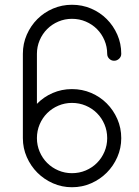

<svg xmlns="http://www.w3.org/2000/svg" viewBox="-20 -786 583 806"><path d="M489 -206Q489 -164 472.5 -126.5Q456 -89 428 -61Q400 -33 362.5 -16.5Q325 0 282 0Q240 0 202.5 -16.5Q165 -33 137 -61Q109 -89 92.5 -126.5Q76 -164 76 -206V-560Q76 -603 92.5 -640.5Q109 -678 137 -706Q165 -734 202.5 -750Q240 -766 282 -766Q325 -766 362.5 -750Q400 -734 428 -706Q456 -678 472.5 -640.5Q489 -603 489 -560Q489 -548 480 -539.5Q471 -531 459 -531Q447 -531 438.5 -539.5Q430 -548 430 -560Q430 -590 418.5 -617Q407 -644 387 -664Q367 -684 340 -695.5Q313 -707 282 -707Q252 -707 225 -695.5Q198 -684 178 -664Q158 -644 146.5 -617Q135 -590 135 -560V-350Q163 -379 201 -395.5Q239 -412 282 -412Q325 -412 362.5 -396Q400 -380 428 -352Q456 -324 472.5 -286.5Q489 -249 489 -206ZM430 -206Q430 -237 418.5 -264Q407 -291 387 -311Q367 -331 340 -342.5Q313 -354 282 -354Q252 -354 225 -342.5Q198 -331 178 -311Q158 -291 146.5 -264Q135 -237 135 -206Q135 -176 146.5 -149Q158 -122 178 -102Q198 -82 225 -70.5Q252 -59 282 -59Q313 -59 340 -70.5Q367 -82 387 -102Q407 -122 418.5 -149Q430 -176 430 -206Z"/></svg>

Font: Hanken Light
Style: Light
Weight: 300
Designer: Alfredo Marco Pradil
Foundry: Hanken Design Co.
Version: Version 2.06 2014